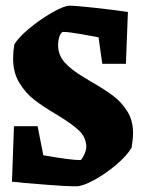

<svg xmlns="http://www.w3.org/2000/svg" viewBox="-20 -642 499 674"><path d="M62 0Q51 -2 22 -4L29 -199H112L132 -97Q228 -80 262 -80Q266 -80 274.5 -97Q283 -114 283 -127Q282 -160 257.5 -183.5Q233 -207 180 -239Q131 -268 100.5 -291.5Q70 -315 48 -351Q26 -387 26 -436Q26 -461 30 -485Q43 -509 82 -541.5Q121 -574 163 -598Q205 -622 225 -622Q244 -622 309.5 -615Q375 -608 429 -600L422 -418H339L326 -511Q317 -513 269 -521.5Q221 -530 202 -530Q195 -530 189.5 -516Q184 -502 184 -483Q184 -449 207 -423Q230 -397 274 -371L302 -354Q349 -327 378 -305Q407 -283 427 -251Q447 -219 447 -176Q447 -154 442 -124Q427 -97 389 -64.5Q351 -32 310.5 -10Q270 12 248 12Q208 12 143.5 6.5Q79 1 62 0Z"/></svg>

Font: Grenze ExtraBold
Style: Regular
Weight: 800
Designer: Renata Polastri
Foundry: Omnibus-Type
Version: Version 1.002; ttfautohint (v1.8)